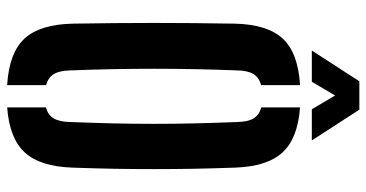

<svg xmlns="http://www.w3.org/2000/svg" viewBox="-263 -750 1021 535"><g transform="rotate(90 247.5 -482.5)"><path d="M217.3 8.1Q127.5 2.7 87.7 -40.1Q48 -83 45.9 -174.3Q44.9 -236.6 44.4 -292.2Q43.9 -347.7 43.9 -401Q43.9 -454.4 44.4 -509.7Q44.9 -565.1 45.9 -626.3Q48 -717.2 87.7 -760Q127.5 -802.7 217.3 -808.1V-699.5Q196.1 -694 186.4 -678.2Q176.7 -662.3 176.2 -632.7Q173.8 -571.9 172.7 -514.6Q171.6 -457.2 171.6 -401.3Q171.6 -345.3 172.7 -287.7Q173.8 -230.1 176.2 -167.9Q176.7 -138.2 186.4 -122.1Q196.1 -106 217.3 -100.5ZM279.3 8V-100.2Q300.7 -105.7 310.1 -121.8Q319.5 -138 320 -167.9Q322.4 -229.6 323.8 -287Q325.1 -344.3 325.1 -400.2Q325.1 -456.2 323.8 -513.8Q322.4 -571.4 320 -632.7Q319.5 -662.3 310.1 -678.3Q300.7 -694.3 279.3 -699.8V-808Q365.6 -801.9 404.9 -759Q444.1 -716.2 447.1 -626.3Q449.3 -564.7 450.3 -509.4Q451.2 -454 451.2 -400.5Q451.2 -346.9 450.3 -291.6Q449.3 -236.3 447.1 -174.3Q444.1 -83.9 404.9 -41.1Q365.6 1.7 279.3 8ZM120.8 -840.9 206.5 -973.3H285.6L371.3 -840.9H284.4L246.1 -905.7L207.8 -840.9Z"/></g></svg>

Font: Big Shoulders Stencil Text SC Thin
Style: Regular
Weight: 100
Designer: Patric King
Foundry: XO Type Co
Version: Version 2.001